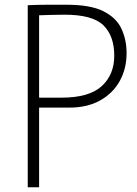

<svg xmlns="http://www.w3.org/2000/svg" viewBox="-20 -790 577 810"><path d="M97 0V-768Q137 -770 179 -770Q221 -770 261 -770Q362 -770 416.5 -742.5Q471 -715 492.5 -668.5Q514 -622 514 -566Q514 -500 485 -448Q456 -396 402 -366Q348 -336 272 -336H119V-378H239Q356 -378 409 -426.5Q462 -475 462 -555Q462 -639 416 -683.5Q370 -728 253 -728Q222 -728 190.5 -727Q159 -726 130 -725L145 -739V0Z"/></svg>

Font: Yaldevi ExtraLight
Style: Regular
Weight: 200
Designer: Sol Matas, Rajitha Manaperi, Kosala Senevirathne
Foundry: Mooniak
Version: Version 1.100